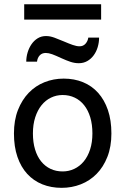

<svg xmlns="http://www.w3.org/2000/svg" viewBox="-20 -882 597 914"><path d="M136.7 -246.6Q136.7 -204.1 147 -170.4Q157.2 -136.7 176 -113.5Q194.8 -90.3 220.7 -78.1Q246.6 -65.9 278.3 -65.9Q307.6 -65.9 333.5 -78.1Q359.4 -90.3 378.7 -113.5Q397.9 -136.7 408.9 -170.4Q419.9 -204.1 419.9 -246.6Q419.9 -289.6 409.7 -323.5Q399.4 -357.4 380.6 -381.1Q361.8 -404.8 335.7 -417.2Q309.6 -429.7 278.3 -429.7Q248.5 -429.7 222.7 -417.2Q196.8 -404.8 177.7 -381.1Q158.7 -357.4 147.7 -323.5Q136.7 -289.6 136.7 -246.6ZM46.4 -246.6Q46.4 -309.6 65.4 -358.2Q84.5 -406.7 116.7 -440.2Q148.9 -473.6 191.9 -490.7Q234.9 -507.8 283.2 -507.8Q333.5 -507.8 375.2 -490.7Q417 -473.6 447 -440.2Q477.1 -406.7 493.7 -358.2Q510.3 -309.6 510.3 -246.6Q510.3 -183.6 491.2 -135.3Q472.2 -86.9 439.9 -54.2Q407.7 -21.5 364.7 -4.6Q321.8 12.2 273.4 12.2Q223.1 12.2 181.4 -4.6Q139.6 -21.5 109.6 -54.2Q79.6 -86.9 63 -135.3Q46.4 -183.6 46.4 -246.6ZM105 -588.4Q105 -610.8 111.6 -632.6Q118.2 -654.3 130.1 -671.6Q142.1 -689 159.4 -699.7Q176.8 -710.4 198.7 -710.4Q209 -710.4 218.8 -708.5Q228.5 -706.5 238.5 -702.9Q248.5 -699.2 259.5 -694.6Q270.5 -689.9 283.2 -685.1Q296.4 -679.7 306.9 -675.3Q317.4 -670.9 326.4 -668Q335.4 -665 343.3 -663.3Q351.1 -661.6 358.9 -661.6Q376 -661.6 387 -673.8Q397.9 -686 400.4 -703.1H451.7Q451.7 -679.7 445.1 -657.7Q438.5 -635.7 426 -618.7Q413.6 -601.6 395.5 -591.3Q377.4 -581.1 355 -581.1Q335.4 -581.1 315.7 -587.6Q295.9 -594.2 273.4 -604.5Q245.1 -617.7 228.3 -623.8Q211.4 -629.9 197.8 -629.9Q179.7 -629.9 168.9 -618.2Q158.2 -606.4 156.2 -588.4ZM95.2 -861.8H461.4V-788.6H95.2Z"/></svg>

Font: Andika Basic
Style: Regular
Weight: 400
Designer: Annie Olsen & Victor Gaultney
Foundry: SIL International
Version: Version 1.000